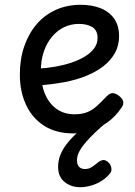

<svg xmlns="http://www.w3.org/2000/svg" viewBox="-20 -539 566 803"><path d="M288 19Q213 19 163 -14Q113 -47 88 -102.5Q63 -158 63 -227Q63 -292 81.5 -345.5Q100 -399 133.5 -438Q167 -477 214 -498Q261 -519 318 -519Q365 -519 401 -504.5Q437 -490 457.5 -461Q478 -432 478 -387Q478 -349 461 -318Q444 -287 413.5 -263Q383 -239 341.5 -222Q300 -205 249.5 -195.5Q199 -186 143 -182L142 -252Q175 -254 210 -260Q245 -266 277 -276.5Q309 -287 334 -302Q359 -317 373.5 -336.5Q388 -356 388 -380Q388 -412 366.5 -425.5Q345 -439 310 -439Q277 -439 248.5 -425.5Q220 -412 198 -386Q176 -360 163.5 -324Q151 -288 151 -243Q151 -187 168 -146.5Q185 -106 216.5 -83.5Q248 -61 292 -61Q323 -61 345 -70Q367 -79 385.5 -96Q404 -113 425 -135Q439 -150 451.5 -149.5Q464 -149 478 -138Q492 -127 495 -115Q498 -103 489 -90Q463 -51 429 -27Q395 -3 359 8Q323 19 288 19ZM316 244Q277 244 250 222Q223 200 223 159Q223 133 232 110Q241 87 258 64.5Q275 42 300.5 18.5Q326 -5 360 -32L422 -33V-24Q399 -5 378 15Q357 35 340 54.5Q323 74 312.5 93Q302 112 302 131Q302 150 311 159Q320 168 335 168Q351 168 363.5 160Q376 152 394 137Q401 132 410.5 130.5Q420 129 431 138Q442 147 445 160Q448 173 443 182Q430 201 408 215.5Q386 230 361.5 237Q337 244 316 244Z"/></svg>

Font: Playwrite GB J
Style: Regular
Weight: 400
Designer: Veronika Burian, José Scaglione
Foundry: TypeTogether
Version: Version 1.002